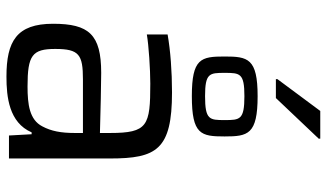

<svg xmlns="http://www.w3.org/2000/svg" viewBox="-234 -796 1037 610"><g transform="rotate(90 285.0 -490.5)"><path d="M231 -853V-848H291L420 -984V-989H332ZM285 -581C407 -581 413 -610 413 -685C413 -759 407 -790 285 -790C165 -790 159 -759 159 -685C159 -610 165 -581 285 -581ZM285 -623C212 -623 211 -637 211 -685C211 -734 212 -748 285 -748C360 -748 361 -734 361 -685C361 -637 360 -623 285 -623ZM223 8C287 8 369 0 400 -72H406L410 0H483V-321C483 -469 455 -518 273 -518C206 -518 140 -513 89 -504V-438C123 -444 200 -449 245 -449C379 -449 402 -441 402 -321V-289C337 -291 240 -293 211 -293C89 -293 55 -254 55 -140C55 -24 111 8 223 8ZM254 -59C155 -59 135 -74 135 -147C135 -223 153 -235 232 -235H402V-209C402 -165 396 -134 381 -106C360 -65 311 -59 254 -59Z"/></g></svg>

Font: Saira UNSAM
Style: Regular
Weight: 400
Designer: Hector Gatti with collaboration of the Omnibus-Type team
Foundry: Omnibus-Type
Version: Version 0.072;PS 000.072;hotconv 1.0.88;makeotf.lib2.5.64775